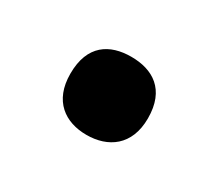

<svg xmlns="http://www.w3.org/2000/svg" viewBox="-47 -582 373 328"><g transform="rotate(30 139.5 -418.0)"><path d="M63 -418C63 -364 97 -341 139 -341C181 -341 216 -364 216 -418C216 -475 181 -495 139 -495C97 -495 63 -475 63 -418Z"/></g></svg>

Font: Noto Sans Malayalam UI SemiBold
Style: Regular
Weight: 600
Designer: Jelle Bosma - Monotype Design Team
Foundry: Monotype Imaging Inc.
Version: Version 2.104